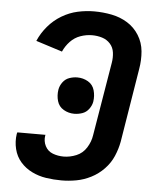

<svg xmlns="http://www.w3.org/2000/svg" viewBox="-53 -788 683 842"><g transform="rotate(5 288.0 -367.5)"><path d="M249 8Q281 8 314 2Q347 -4 378.5 -20Q410 -36 435 -62Q460 -88 473.5 -119.5Q487 -151 493 -183L546 -508Q553 -548 549.5 -586.5Q546 -625 526 -657Q506 -689 474.5 -708.5Q443 -728 405 -735.5Q367 -743 328 -743Q292 -743 255.5 -735Q219 -727 185.5 -707Q152 -687 126.5 -657Q101 -627 86 -592L202 -555Q213 -580 232 -600Q251 -620 276.5 -629Q302 -638 328 -638Q351 -638 372 -631.5Q393 -625 407.5 -609Q422 -593 425 -570.5Q428 -548 424 -525L370 -201Q366 -173 349.5 -146.5Q333 -120 305 -108.5Q277 -97 249 -97Q224 -97 201.5 -105.5Q179 -114 168 -135.5Q157 -157 161 -182Q161 -184 162 -185H38Q37 -182 36 -178Q31 -144 39 -111.5Q47 -79 68 -55Q89 -31 118.5 -16.5Q148 -2 181 3Q214 8 249 8ZM279 -288Q297 -288 314.5 -294Q332 -300 343.5 -315.5Q355 -331 358 -348Q362 -374 355 -398.5Q348 -423 326.5 -435.5Q305 -448 279 -448Q262 -448 244.5 -442Q227 -436 215.5 -420.5Q204 -405 201 -387Q197 -361 204 -337Q211 -313 232.5 -300.5Q254 -288 279 -288Z"/></g></svg>

Font: Iosevka Sparkle
Style: Bold Italic
Weight: 700
Italic angle: -9°
Designer: Belleve Invis
Foundry: Belleve Invis
Version: Version 4.5.0; ttfautohint (v1.8.3)